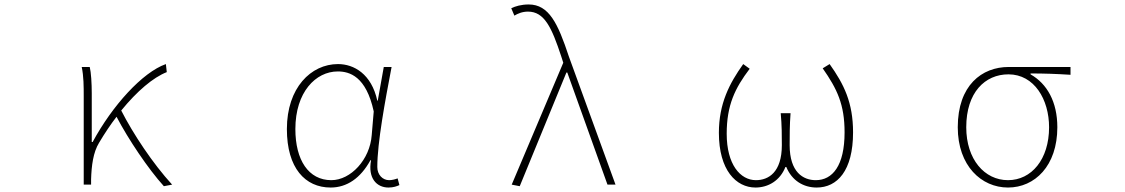

<svg xmlns="http://www.w3.org/2000/svg" viewBox="-20 -827 5040 860"><path d="M714 7 751 0C664 -95 576 -228 523 -332C594 -419 666 -480 727 -504L723 -540C618 -503 483 -354 395 -191H391V-409C391 -453 388 -503 382 -527H346C355 -486 355 -438 355 -396V0H388V-24C390 -85 397 -144 424 -188C449 -230 475 -269 502 -304C555 -203 644 -70 714 7Z M1461 13C1534 13 1595 -29 1639 -109H1642C1627 -29 1667 13 1720 13C1743 13 1758 7 1769 2L1761 -28C1751 -24 1736 -20 1723 -20C1694 -20 1670 -44 1670 -79C1670 -188 1705 -375 1734 -527H1699L1672 -376H1670C1644 -496 1565 -540 1494 -540C1373 -540 1265 -434 1265 -249C1265 -74 1347 13 1461 13ZM1464 -20C1362 -20 1303 -110 1303 -249C1303 -414 1394 -507 1493 -507C1546 -507 1620 -485 1654 -328L1645 -222C1637 -112 1551 -20 1464 -20Z M2308 7 2517 -502H2521L2701 0H2737L2528 -574C2479 -722 2439 -807 2348 -807C2315 -807 2288 -799 2270 -790L2284 -757C2299 -766 2319 -775 2345 -775C2418 -775 2451 -705 2494 -574L2503 -546L2272 0Z M3364 13C3421 13 3474 -18 3498 -79H3502C3527 -18 3579 13 3638 13C3730 13 3801 -62 3801 -234C3801 -368 3760 -450 3696 -540L3665 -521C3730 -428 3763 -359 3763 -234C3763 -85 3709 -20 3634 -20C3578 -20 3517 -55 3517 -177C3517 -217 3517 -267 3521 -320H3477C3482 -267 3482 -217 3482 -177C3482 -55 3422 -20 3366 -20C3296 -20 3235 -90 3235 -228C3235 -356 3272 -432 3338 -519L3309 -540C3247 -453 3200 -363 3200 -232C3200 -65 3277 13 3364 13Z M4495 13C4615 13 4716 -84 4716 -257C4716 -371 4670 -452 4596 -494V-498C4657 -498 4714 -496 4775 -492V-527H4498C4378 -527 4270 -445 4270 -257C4270 -84 4376 13 4495 13ZM4495 -20C4390 -20 4308 -113 4308 -257C4308 -413 4392 -494 4497 -494C4613 -494 4679 -381 4679 -257C4679 -113 4600 -20 4495 -20Z"/></svg>

Font: Harano Aji Gothic TW ExtraLight
Style: Regular
Weight: 250
Foundry: Masamichi Hosoda
Version: HaranoAjiGothicTW-ExtraLight version 20230610;ttx 4.39.4